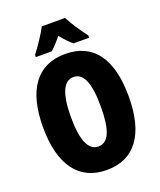

<svg xmlns="http://www.w3.org/2000/svg" viewBox="-167 -1031 955 1144"><g transform="rotate(-20 310.5 -458.5)"><path d="M385 -927H238C221 -892 169 -815 142 -781V-767H243C260 -781 283 -806 311 -840C338 -807 361 -783 381 -767H480V-781C440 -834 408 -883 385 -927ZM582 -358C582 -599 489 -725 311 -725C134 -725 39 -597 39 -359C39 -119 135 10 311 10C488 10 582 -118 582 -358ZM216 -358C216 -505 248 -579 311 -579C374 -579 405 -509 405 -358C405 -208 375 -139 311 -139C248 -139 216 -212 216 -358Z"/></g></svg>

Font: Noto Sans Arabic ExtCond Blk
Style: Regular
Weight: 900
Width: 2
Designer: Monotype Design Team, Nadine Chahine, Nizar Qandah and Khaled Hosny
Foundry: Monotype Imaging Inc.
Version: Version 2.012